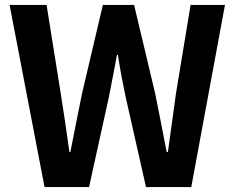

<svg xmlns="http://www.w3.org/2000/svg" viewBox="-20 -761 955 781"><path d="M161.2 0 19 -740.8H169.5L227.3 -379.3Q236.6 -321 245.3 -261.9Q254 -202.8 262.3 -142.8H266.3Q278 -202.8 289.8 -261.9Q301.5 -321 313.4 -379.3L398.4 -740.8H525.5L611.5 -379.3Q623.4 -321.8 634.7 -262.3Q646.1 -202.8 658 -142.8H663Q671.3 -202.8 679.4 -261.9Q687.5 -321 695.6 -379.3L755.2 -740.8H895.1L758 0H573.9L491.1 -366.7Q481.9 -409.9 473.9 -452.6Q466 -495.3 459.7 -537.5H455.7Q448 -495.3 439.7 -452.6Q431.5 -409.9 423 -366.7L342.2 0Z"/></svg>

Font: Noto Sans SC Thin
Style: Regular
Weight: 100
Designer: Ryoko NISHIZUKA 西塚涼子 (kana, bopomofo & ideographs); Paul D. Hunt (Latin, Greek & Cyrillic); Sandoll Communications 산돌커뮤니
Foundry: Adobe
Version: Version 2.004-H2;hotconv 1.0.118;makeotfexe 2.5.65603